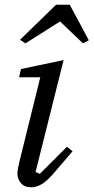

<svg xmlns="http://www.w3.org/2000/svg" viewBox="-20 -783 397 815"><path d="M113 12Q84 12 69 -5.5Q54 -23 54 -46Q54 -57 56.5 -69Q59 -81 61 -91L151 -455H61L69 -490L250 -528L131 -53L149 -45L264 -160L288 -141L217 -58Q182 -16 158.5 -2Q135 12 113 12ZM65 -614 218 -763H276L357 -612L332 -599L235 -692L88 -599Z"/></svg>

Font: IBM Plex Serif
Style: Italic
Weight: 400
Italic angle: -14°
Designer: Mike Abbink, Paul van der Laan, Pieter van Rosmalen
Foundry: Bold Monday
Version: Version 3.001